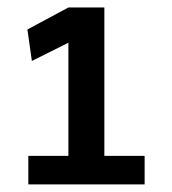

<svg xmlns="http://www.w3.org/2000/svg" viewBox="-20 -815 450 503"><path d="M54.2 -332V-406.7H159.2V-703.1L63.5 -655.3L51.8 -737.8L159.2 -795.4H253.4V-406.7H358.9V-332Z"/></svg>

Font: Lesson One
Style: Bold
Weight: 700
Designer: But Ko, Victor Gaultney, Annie Olsen, Julie Remington, Don Collingsworth, Eric Hays, Becca Hirsbrunner
Version: Version 1.100